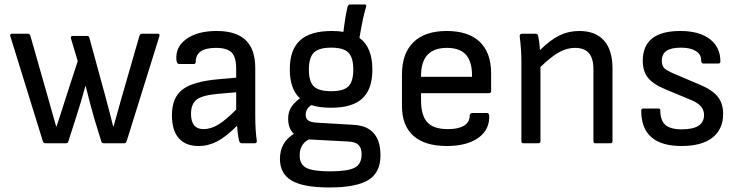

<svg xmlns="http://www.w3.org/2000/svg" viewBox="-20 -638 3286 855"><path d="M182.1 0Q173.8 0 170.9 -8.8L25.9 -477.1Q22.9 -487.8 34.2 -487.8H104Q112.3 -487.8 115.2 -479L193.8 -203.1Q199.7 -181.6 211.7 -139.2Q223.6 -96.7 230 -75.2H231.9Q238.8 -95.7 252.2 -137.2Q265.6 -178.7 272 -199.2L326.2 -366.2L295.9 -466.8Q294.4 -471.7 296.6 -474.9Q298.8 -478 304.2 -478H367.2Q376.5 -478 377.9 -470.2L452.1 -198.2Q458 -177.7 468.3 -136.7Q478.5 -95.7 483.9 -75.2H485.8Q492.2 -96.2 503.4 -138.2Q514.6 -180.2 521 -201.2L601.1 -479Q604 -487.8 611.8 -487.8H682.1Q692.9 -487.8 689.9 -477.1L543.9 -8.8Q541 0 533.2 0H441.9Q433.6 0 431.2 -7.8L399.9 -109.9Q382.3 -170.4 361.8 -253.9H359.9Q343.3 -191.9 317.9 -112.8L284.2 -7.8Q281.7 0 272.9 0Z M864.7 12.2Q806.2 12.2 775.9 -22.7Q745.6 -57.6 745.6 -125Q745.6 -203.1 792.7 -239.3Q839.8 -275.4 953.6 -285.2L1031.7 -292V-333Q1031.7 -383.3 1011.5 -404.1Q991.2 -424.8 941.9 -424.8Q851.6 -424.8 851.6 -362.8Q851.6 -353 842.8 -353H776.9Q767.1 -353 765.6 -372.1Q760.7 -429.2 810.3 -464.6Q859.9 -500 944.8 -500Q1031.7 -500 1074.2 -459.2Q1116.7 -418.5 1116.7 -335V-121.1Q1116.7 -58.1 1123.5 -11.2Q1125 0 1113.8 0H1055.7Q1047.4 0 1043.9 -14.2Q1038.6 -37.6 1035.6 -78.1Q988.3 -30.3 948.2 -9Q908.2 12.2 864.7 12.2ZM830.6 -130.9Q830.6 -63 886.7 -63Q917.5 -63 950.2 -82Q982.9 -101.1 1031.7 -149.9V-227.1L951.7 -220.2Q882.8 -214.4 856.7 -195.1Q830.6 -175.8 830.6 -130.9Z M1454.6 -158.2Q1403.3 -158.2 1366.2 -169.9Q1341.3 -153.3 1341.3 -127Q1341.3 -109.4 1353 -101.3Q1364.7 -93.3 1390.6 -91.8L1556.6 -82Q1674.3 -74.7 1674.3 54.2Q1674.3 130.4 1620.4 163.6Q1566.4 196.8 1446.3 196.8Q1330.6 196.8 1278.6 166Q1226.6 135.3 1226.6 69.8Q1226.6 -3.9 1288.6 -42Q1263.2 -65.9 1263.2 -108.9Q1263.2 -137.2 1274.9 -157.5Q1286.6 -177.7 1315.4 -200.2Q1270.5 -242.2 1270.5 -329.1Q1270.5 -416.5 1316.2 -458.3Q1361.8 -500 1457.5 -500Q1487.8 -500 1509.3 -496.1Q1517.1 -562.5 1527.3 -606Q1530.3 -618.2 1539.6 -618.2H1602.5Q1613.8 -618.2 1610.4 -607.9Q1597.2 -567.4 1580.6 -469.2Q1638.2 -428.2 1638.2 -328.1Q1638.2 -240.7 1593.5 -199.5Q1548.8 -158.2 1454.6 -158.2ZM1553.2 -328.1Q1553.2 -382.3 1531.2 -404.1Q1509.3 -425.8 1454.6 -425.8Q1399.9 -425.8 1377.7 -403.8Q1355.5 -381.8 1355.5 -328.1Q1355.5 -274.9 1377.4 -253.4Q1399.4 -231.9 1454.6 -231.9Q1509.8 -231.9 1531.5 -253.4Q1553.2 -274.9 1553.2 -328.1ZM1314.5 54.2Q1314.5 94.2 1344.2 109.6Q1374 125 1450.2 125Q1529.3 125 1559.8 108.6Q1590.3 92.3 1590.3 49.8Q1590.3 20.5 1576.4 7.1Q1562.5 -6.3 1530.3 -7.8L1355.5 -17.1Q1314.5 3.9 1314.5 54.2Z M1969.2 12.2Q1872.6 12.2 1821.3 -33Q1770 -78.1 1770 -166V-306.2Q1770 -400.4 1821.3 -450.2Q1872.6 -500 1969.2 -500Q2065.9 -500 2116.5 -451.7Q2167 -403.3 2167 -311V-232.9Q2167 -223.1 2157.2 -223.1H1855V-190.9Q1855 -123.5 1883.1 -93.3Q1911.1 -63 1974.1 -63Q2021.5 -63 2046.6 -78.6Q2071.8 -94.2 2071.8 -124Q2071.8 -128.9 2075.2 -131.8Q2078.6 -134.8 2083 -134.8H2147.9Q2156.2 -134.8 2158.2 -126Q2162.1 -62 2111.1 -24.9Q2060.1 12.2 1969.2 12.2ZM1855 -295.9H2082V-301.8Q2082 -364.7 2054.4 -394.8Q2026.9 -424.8 1970.2 -424.8Q1855 -424.8 1855 -300.8Z M2311.5 0Q2301.8 0 2301.8 -9.8V-366.2Q2301.8 -415 2294.4 -475.1Q2293 -487.8 2304.7 -487.8H2365.7Q2370.6 -487.8 2372.8 -485.8Q2375 -483.9 2376.5 -478Q2381.3 -458 2384.8 -415Q2430.7 -460.4 2471.2 -480.2Q2511.7 -500 2559.6 -500Q2631.8 -500 2669.7 -457.5Q2707.5 -415 2707.5 -333V-9.8Q2707.5 0 2697.8 0H2632.3Q2622.6 0 2622.6 -9.8V-329.1Q2622.6 -378.4 2602.3 -401.6Q2582 -424.8 2540.5 -424.8Q2504.9 -424.8 2470.2 -405.8Q2435.5 -386.7 2386.7 -339.8V-9.8Q2386.7 0 2376.5 0Z M3015.1 12.2Q2835.4 12.2 2835.4 -146Q2835.4 -154.8 2845.2 -154.8H2911.1Q2920.4 -154.8 2920.4 -147Q2920.4 -102.1 2942.9 -82Q2965.3 -62 3016.1 -62Q3115.2 -62 3115.2 -126Q3115.2 -147.9 3101.3 -164.1Q3087.4 -180.2 3057.1 -192.9L2943.4 -240.2Q2888.7 -262.7 2865.5 -291.7Q2842.3 -320.8 2842.3 -367.2Q2842.3 -500 3009.3 -500Q3093.8 -500 3140.9 -464.1Q3188 -428.2 3188 -363.8Q3188 -355 3178.2 -355H3112.3Q3102.1 -355 3102.1 -371.1Q3102.1 -396.5 3078.1 -411.1Q3054.2 -425.8 3012.2 -425.8Q2968.8 -425.8 2948 -411.6Q2927.2 -397.5 2927.2 -367.2Q2927.2 -345.2 2938.2 -334.2Q2949.2 -323.2 2985.4 -308.1L3099.1 -259.8Q3152.3 -237.3 3176.3 -207.3Q3200.2 -177.2 3200.2 -130.9Q3200.2 -62 3152.3 -24.9Q3104.5 12.2 3015.1 12.2Z"/></svg>

Font: Sofia Sans
Style: Regular
Weight: 400
Designer: Botio Nikoltchev, Ani Petrova
Foundry: lettersoup
Version: Version 4.100